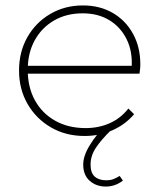

<svg xmlns="http://www.w3.org/2000/svg" viewBox="-20 -490 582 706"><path d="M291 10Q222 10 167.5 -21.5Q113 -53 81.5 -107.5Q50 -162 50 -231Q50 -299 80.5 -353Q111 -407 164.5 -438.5Q218 -470 285 -470Q347 -470 394.5 -442.5Q442 -415 469 -366Q496 -317 496 -253Q496 -249 495.5 -240.5Q495 -232 493 -219H72V-248H473L464 -241Q468 -300 446 -345Q424 -390 382.5 -415.5Q341 -441 284 -441Q224 -441 178.5 -414.5Q133 -388 107.5 -341.5Q82 -295 82 -233Q82 -169 108.5 -121Q135 -73 183 -46Q231 -19 295 -19Q343 -19 383.5 -37Q424 -55 452 -91L473 -70Q442 -33 394.5 -11.5Q347 10 291 10ZM369 196Q334 196 310 175Q286 154 286 115Q286 83 310 44Q334 5 365 -25L387 -10Q352 24 332.5 53.5Q313 83 313 115Q313 146 328.5 159.5Q344 173 371 173Q385 173 396 169Q407 165 420 157L432 174Q418 185 402 190.5Q386 196 369 196Z"/></svg>

Font: Outfit Thin
Style: Regular
Weight: 100
Designer: Rodrigo Fuenzalida
Foundry: fragTYPE
Version: Version 1.100;gftools[0.9.27]